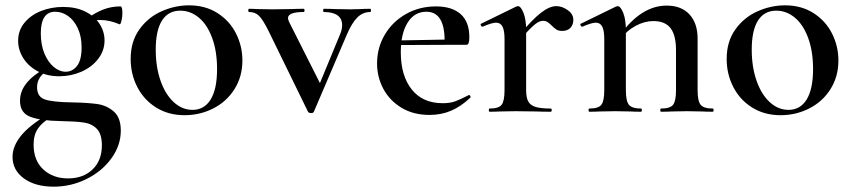

<svg xmlns="http://www.w3.org/2000/svg" viewBox="-20 -419 3198 720"><path d="M27 169Q27 130 58 91Q89 52 158 11L168 23Q138 40 122 63.5Q106 87 106 123Q106 183 142.5 216.5Q179 250 235 250Q292 250 327 216.5Q362 183 362 126Q362 84 343.5 64.5Q325 45 294.5 40.5Q264 36 207 35Q135 34 95 19.5Q55 5 55 -41Q55 -76 78.5 -106Q102 -136 151 -164L161 -157Q139 -143 129 -127.5Q119 -112 119 -92Q119 -56 148.5 -46Q178 -36 251 -35Q308 -34 344 -29Q380 -24 406.5 -1Q433 22 433 71Q433 126 398 174.5Q363 223 305 252Q247 281 181 281Q112 281 69.5 250Q27 219 27 169ZM48 -266Q48 -305 72 -334Q96 -363 134.5 -378Q173 -393 217 -393Q264 -393 299 -376Q334 -359 353 -330Q372 -301 372 -267Q372 -229 348 -198Q324 -167 285 -150Q246 -133 202 -133Q156 -133 121 -152Q86 -171 67 -201.5Q48 -232 48 -266ZM286 -241Q286 -283 271.5 -313.5Q257 -344 234.5 -359.5Q212 -375 187 -375Q133 -375 133 -294Q133 -251 146.5 -218.5Q160 -186 181.5 -168Q203 -150 226 -150Q252 -150 269 -172Q286 -194 286 -241ZM432 -395Q439 -395 439 -369Q439 -356 435.5 -341Q432 -326 428 -328Q391 -344 356 -344Q331 -344 309 -337L302 -315L303 -347Q336 -371 366.5 -383Q397 -395 432 -395Z M470 -198Q470 -263 502.5 -308.5Q535 -354 585.5 -376.5Q636 -399 689 -399Q750 -399 795.5 -370Q841 -341 865 -293.5Q889 -246 889 -192Q889 -132 859.5 -85Q830 -38 780 -12.5Q730 13 672 13Q612 13 566 -15.5Q520 -44 495 -92.5Q470 -141 470 -198ZM794 -160Q794 -227 775.5 -277Q757 -327 725.5 -353Q694 -379 656 -379Q611 -379 587.5 -342Q564 -305 564 -233Q564 -168 582 -116.5Q600 -65 631.5 -36Q663 -7 702 -7Q746 -7 770 -46Q794 -85 794 -160Z M1369 -374Q1341 -374 1320.5 -354Q1300 -334 1281 -290L1157 0Q1155 5 1147 5Q1138 5 1135 0L987 -303Q965 -347 950.5 -360.5Q936 -374 914 -374Q911 -374 911 -380Q911 -386 914 -386Q932 -386 943 -385L1001 -384L1074 -385Q1090 -386 1119 -386Q1122 -386 1122 -380Q1122 -374 1119 -374Q1060 -374 1060 -351Q1060 -345 1065 -335L1187 -93L1144 -21L1256 -292Q1263 -309 1263 -325Q1263 -349 1245.5 -361.5Q1228 -374 1194 -374Q1192 -374 1192 -380Q1192 -386 1194 -386Q1221 -386 1235 -385L1295 -384L1334 -385Q1345 -386 1369 -386Q1371 -386 1371 -380Q1371 -374 1369 -374Z M1394 -181Q1394 -240 1423 -289Q1452 -338 1502.5 -366.5Q1553 -395 1615 -395Q1675 -395 1707.5 -366Q1740 -337 1740 -280Q1740 -265 1737.5 -258Q1735 -251 1729 -251H1647Q1652 -375 1579 -375Q1534 -375 1508.5 -334Q1483 -293 1483 -223Q1483 -135 1524 -83.5Q1565 -32 1640 -32Q1668 -32 1687 -39Q1706 -46 1737 -62L1739 -63Q1741 -63 1743.5 -59Q1746 -55 1744 -53Q1708 -19 1671 -3.5Q1634 12 1591 12Q1530 12 1485.5 -15Q1441 -42 1417.5 -86Q1394 -130 1394 -181ZM1453 -267 1675 -271V-251L1454 -250Z M2066 -396Q2088 -396 2109 -381Q2130 -366 2130 -345Q2130 -326 2119 -314.5Q2108 -303 2088 -303Q2075 -303 2067 -308Q2059 -313 2049 -323Q2040 -332 2033 -336.5Q2026 -341 2016 -341Q2003 -341 1986.5 -328Q1970 -315 1930 -271L1923 -283Q1977 -347 2009 -371.5Q2041 -396 2066 -396ZM1816 -12Q1850 -12 1861 -26Q1872 -40 1872 -81V-272Q1872 -304 1864.5 -319Q1857 -334 1840 -334Q1825 -334 1790 -319H1789Q1785 -319 1783 -324Q1781 -329 1784 -330L1915 -394Q1921 -396 1922 -396Q1933 -396 1943 -371Q1953 -346 1953 -306V-81Q1953 -53 1961 -38.5Q1969 -24 1988.5 -18Q2008 -12 2045 -12Q2049 -12 2049 -6Q2049 0 2045 0Q2011 0 1991 -1L1913 -2L1855 -1Q1841 0 1816 0Q1813 0 1813 -6Q1813 -12 1816 -12Z M2459 -12Q2493 -12 2504 -26Q2515 -40 2515 -81V-231Q2515 -287 2494.5 -313.5Q2474 -340 2430 -340Q2397 -340 2363.5 -322Q2330 -304 2309 -274L2304 -286Q2384 -398 2480 -398Q2535 -398 2565.5 -365Q2596 -332 2596 -274V-81Q2596 -40 2607.5 -26Q2619 -12 2653 -12Q2656 -12 2656 -6Q2656 0 2653 0Q2628 0 2613 -1L2556 -2L2499 -1Q2484 0 2459 0Q2456 0 2456 -6Q2456 -12 2459 -12ZM2190 -12Q2224 -12 2235 -26Q2246 -40 2246 -81V-272Q2246 -304 2238.5 -319Q2231 -334 2214 -334Q2199 -334 2164 -319H2163Q2159 -319 2157 -324Q2155 -329 2158 -330L2289 -394Q2295 -396 2296 -396Q2307 -396 2317 -371Q2327 -346 2327 -306V-81Q2327 -40 2338.5 -26Q2350 -12 2384 -12Q2387 -12 2387 -6Q2387 0 2384 0Q2359 0 2344 -1L2287 -2L2229 -1Q2215 0 2190 0Q2187 0 2187 -6Q2187 -12 2190 -12Z M2705 -198Q2705 -263 2737.5 -308.5Q2770 -354 2820.5 -376.5Q2871 -399 2924 -399Q2985 -399 3030.5 -370Q3076 -341 3100 -293.5Q3124 -246 3124 -192Q3124 -132 3094.5 -85Q3065 -38 3015 -12.5Q2965 13 2907 13Q2847 13 2801 -15.5Q2755 -44 2730 -92.5Q2705 -141 2705 -198ZM3029 -160Q3029 -227 3010.5 -277Q2992 -327 2960.5 -353Q2929 -379 2891 -379Q2846 -379 2822.5 -342Q2799 -305 2799 -233Q2799 -168 2817 -116.5Q2835 -65 2866.5 -36Q2898 -7 2937 -7Q2981 -7 3005 -46Q3029 -85 3029 -160Z"/></svg>

Font: Cormorant Garamond SemiBold
Style: Regular
Weight: 600
Designer: Christian Thalmann (Catharsis Fonts)
Foundry: Catharsis Fonts
Version: Version 4.000